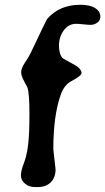

<svg xmlns="http://www.w3.org/2000/svg" viewBox="-20 -737 435 793"><path d="M135.7 35.6H124.5Q100.1 35.6 83.3 21.5Q66.4 7.3 66.4 -12.2Q66.4 -31.7 78.4 -62.3Q90.3 -92.8 95.9 -137Q101.6 -181.2 101.6 -266.6Q101.6 -352.1 93.3 -375.5Q91.8 -379.4 79.6 -401.6Q67.4 -423.8 67.4 -439.5Q67.4 -455.1 83.7 -479.5Q100.1 -503.9 105.5 -515.6Q171.4 -654.8 174.3 -658.2Q225.1 -717.3 311.5 -717.3Q351.6 -717.3 373 -703.6Q394.5 -689.9 394.5 -668.2Q394.5 -646.5 369.1 -636.7Q362.3 -634.3 351.1 -634.3Q342.8 -634.8 332 -635.7Q306.6 -638.7 294.9 -638.7Q263.2 -638.7 243.4 -611.6Q223.6 -584.5 223.6 -549.3Q223.6 -514.2 237.8 -498Q242.2 -493.2 279.5 -473.9Q316.9 -454.6 316.9 -435.1Q316.9 -424.3 274.9 -401.9Q245.1 -386.2 231 -346.2Q200.2 -260.3 200.2 -120.1L209.5 -37.6Q209.5 -3.9 189.7 15.9Q169.9 35.6 135.7 35.6Z"/></svg>

Font: Averia Gruesa Libre
Style: Regular
Weight: 500
Italic angle: -1.70001°
Version: Version 1.001